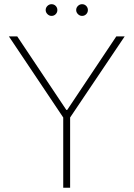

<svg xmlns="http://www.w3.org/2000/svg" viewBox="-20 -877 624 897"><path d="M60.5 -707 290 -363.3H293.9L523.4 -707H562.5L307.6 -328.1V0H275.4V-328.1L21.5 -707ZM193.4 -830.1Q193.4 -841.3 201.7 -849.4Q210 -857.4 220.7 -857.4Q232.4 -857.4 240.2 -849.4Q248 -841.3 248 -830.1Q248 -818.8 240.2 -810.8Q232.4 -802.7 220.7 -802.7Q210 -802.7 201.7 -811Q193.4 -819.3 193.4 -830.1ZM335.9 -830.1Q335.9 -841.3 344.2 -849.4Q352.5 -857.4 363.3 -857.4Q375 -857.4 382.8 -849.4Q390.6 -841.3 390.6 -830.1Q390.6 -818.8 382.8 -810.8Q375 -802.7 363.3 -802.7Q352.5 -802.7 344.2 -811Q335.9 -819.3 335.9 -830.1Z"/></svg>

Font: Pretendard JP Thin
Style: Regular
Weight: 100
Designer: Base glyphs from Inter by Rasmus Andersson; Hangeul glyphs from Noto Sans CJK(Source Han Sans) by Jang Soo-young and Kan
Foundry: Kil Hyung-jin
Version: Version 1.309